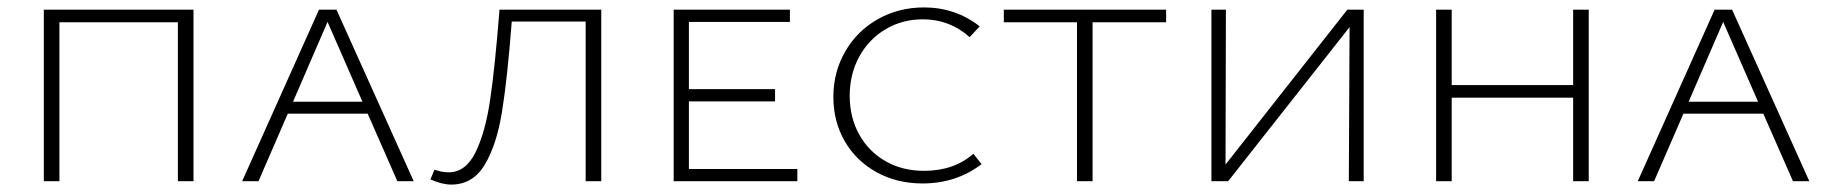

<svg xmlns="http://www.w3.org/2000/svg" viewBox="-20 -488 4926 517"><path d="M501 0H459V-428H140V0H98V-462H501Z M970 -182H755L676 0H632L839 -462H886L1094 0H1050ZM956 -214 862 -429 769 -214Z M1599 0H1557V-430H1358Q1346 -274 1331.5 -185.5Q1317 -97 1285 -44Q1253 9 1195 9Q1170 9 1139 -5L1150 -31Q1170 -24 1188 -24Q1234 -24 1260.5 -78Q1287 -132 1300 -220.5Q1313 -309 1325 -462H1599Z M2127 -33V0H1794V-462H2107V-429H1835V-248H2067V-215H1835V-33Z M2224 -227Q2224 -294 2256 -349.5Q2288 -405 2344 -436.5Q2400 -468 2468 -468Q2553 -468 2618 -417L2591 -388Q2537 -436 2465 -436Q2410 -436 2365 -409.5Q2320 -383 2294 -336Q2268 -289 2268 -230Q2268 -172 2293.5 -126Q2319 -80 2364.5 -54Q2410 -28 2468 -28Q2549 -28 2601 -74L2623 -46Q2555 6 2464 6Q2395 6 2340 -24.5Q2285 -55 2254.5 -108Q2224 -161 2224 -227Z M3120 -428H2922V0H2880V-428H2683V-462H3120Z M3652 0H3612L3614 -415L3287 0H3242V-462H3281L3280 -45L3608 -462H3652Z M4258 -462V0H4216V-225H3889V0H3847V-462H3889V-259H4216V-462Z M4728 -182H4513L4434 0H4390L4597 -462H4644L4852 0H4808ZM4714 -214 4620 -429 4527 -214Z"/></svg>

Font: Ysabeau SC Light
Style: Regular
Weight: 300
Designer: Christian Thalmann (Catharsis Fonts)
Version: Version 0.003